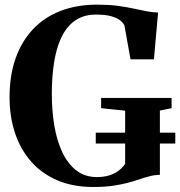

<svg xmlns="http://www.w3.org/2000/svg" viewBox="-20 -772 754 804"><path d="M370.5 11Q285 11 219.5 -17.2Q154 -45.5 109.5 -96.5Q65 -147.5 42.5 -216Q20 -284.5 20 -365Q20 -455.5 45.2 -527.2Q70.5 -599 118 -649.5Q165.5 -700 233.5 -726.2Q301.5 -752.5 386 -752.5Q433.5 -752.5 470.8 -747.8Q508 -743 538 -736.5Q568 -730 593.2 -725Q618.5 -720 642 -719.5L624.5 -523.5H526.5L501 -665.5Q496.5 -676 483.5 -686.5Q470.5 -697 445.8 -704Q421 -711 381 -711Q320.5 -711 279.8 -674.5Q239 -638 218.2 -564.5Q197.5 -491 197 -379Q197 -310 207.2 -247.5Q217.5 -185 240.2 -136Q263 -87 299 -58.8Q335 -30.5 386 -30.5Q413.5 -30.5 436 -37.2Q458.5 -44 475.8 -56.5Q493 -69 504 -86V-308.5L403.5 -319V-362H698.5V-319L649.5 -309V-40Q627.5 -39.5 607.2 -34.2Q587 -29 565 -21.5Q543 -14 516 -6.8Q489 0.5 453.5 5.8Q418 11 370.5 11ZM381 -171V-216.5H714V-171Z"/></svg>

Font: Merriweather 96pt
Style: Bold
Weight: 700
Version: Version 2.100